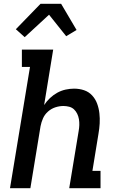

<svg xmlns="http://www.w3.org/2000/svg" viewBox="-20 -998 640 1018"><path d="M111 -801 64 -843 195 -978H304L386 -839L331 -806L240 -920ZM33 0 139 -643H96V-735H262L214 -441Q227 -461 245 -478Q263 -495 284 -506.5Q305 -518 328 -523Q351 -528 373 -528Q401 -528 426 -519.5Q451 -511 468.5 -492Q486 -473 495 -448.5Q504 -424 507 -397.5Q510 -371 508.5 -343.5Q507 -316 502 -288L470 -92H513V0H347L397 -303Q400 -319 400.5 -335Q401 -351 398.5 -366Q396 -381 389.5 -394.5Q383 -408 372.5 -418Q362 -428 347 -432Q332 -436 316 -436Q295 -436 273.5 -429Q252 -422 234.5 -406.5Q217 -391 208 -370.5Q199 -350 195 -329L141 0Z"/></svg>

Font: Iosevka Etoile Semibold
Style: Italic
Weight: 600
Italic angle: -9°
Designer: Belleve Invis
Foundry: Belleve Invis
Version: Version 22.1.2; ttfautohint (v1.8.4)